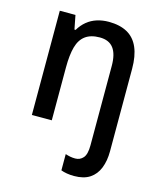

<svg xmlns="http://www.w3.org/2000/svg" viewBox="-117 -634 805 959"><g transform="rotate(15 285.5 -154.5)"><path d="M357 240Q337 240 319.5 237Q302 234 289 229V145Q301 149 313.5 151.5Q326 154 340 154Q365 154 381 135.5Q397 117 397 71V-340Q397 -401 374 -431.5Q351 -462 303 -462Q257 -462 229 -441.5Q201 -421 189.5 -379.5Q178 -338 178 -273V0H75V-539H156L170 -467H176Q192 -494 214.5 -512.5Q237 -531 265.5 -540Q294 -549 326 -549Q384 -549 422.5 -527.5Q461 -506 480 -462Q499 -418 499 -352V74Q499 124 484 161.5Q469 199 438 219.5Q407 240 357 240Z"/></g></svg>

Font: Noto Sans Hebrew SemiCondensed Medium
Style: Regular
Weight: 500
Width: 4
Designer: Monotype Design Team
Foundry: Monotype Imaging Inc.
Version: Version 2.003